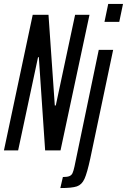

<svg xmlns="http://www.w3.org/2000/svg" viewBox="-22 -763 644 974"><path d="M-2 0 144 -688H224L256 -228H261L359 -688H432L285 0H207L175 -473H171L70 0ZM508 -652 527 -743H602L583 -652ZM356 81 479 -510H552L436 41Q420 115 406.5 144.5Q393 174 368 182.5Q343 191 284 191L297 135Q319 135 330 130.5Q341 126 346 115Q351 104 356 81Z"/></svg>

Font: Saira Ultra Condensed Medium
Style: Italic
Weight: 500
Width: 1
Italic angle: -12°
Designer: Hector Gatti with collaboration of the Omnibus-Type team
Foundry: Omnibus-Type
Version: Version 1.001; ttfautohint (v1.8)